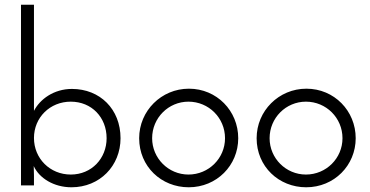

<svg xmlns="http://www.w3.org/2000/svg" viewBox="-20 -786 1567 814"><path d="M491 -200C491 -323 404 -409 285 -409C208 -409 149 -365 124 -316V-766H69V0H124V-42C124 -57 123 -69 123 -82C146 -31 208 8 283 8C403 8 491 -83 491 -200ZM432 -200C432 -115 369 -46 280 -46C192 -46 124 -114 124 -201C124 -288 192 -355 280 -355C369 -355 432 -288 432 -200Z M570 -200C570 -80 664 8 780 8C899 8 990 -85 990 -200C990 -316 899 -410 781 -410C664 -410 570 -316 570 -200ZM625 -200C625 -286 694 -355 779 -355C865 -355 934 -286 934 -200C934 -115 865 -46 779 -46C694 -46 625 -115 625 -200Z M1068 -200C1068 -80 1162 8 1278 8C1397 8 1488 -85 1488 -200C1488 -316 1397 -410 1279 -410C1162 -410 1068 -316 1068 -200ZM1123 -200C1123 -286 1192 -355 1277 -355C1363 -355 1432 -286 1432 -200C1432 -115 1363 -46 1277 -46C1192 -46 1123 -115 1123 -200Z"/></svg>

Font: Josefin Sans
Style: Regular
Weight: 400
Designer: Santiago Orozco
Foundry: Typemade
Version: 1.000